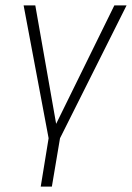

<svg xmlns="http://www.w3.org/2000/svg" viewBox="-20 -507 486 707"><path d="M130 180 159 2 67 -487H110L192 -21H172L401 -487H446L201 2L171 180Z"/></svg>

Font: Nunito Sans 10pt Condensed ExtraLight
Style: Italic
Weight: 250
Width: 3
Italic angle: -9°
Designer: Vernon Adams
Foundry: Vernon Adams
Version: Version 3.101;gftools[0.9.27]